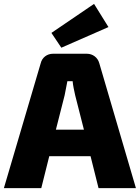

<svg xmlns="http://www.w3.org/2000/svg" viewBox="-25 -966 718 986"><path d="M532 -827 458 -946 239 -797 290 -721ZM481 0H673L485 -641C477 -671 451 -690 421 -690H247C217 -690 191 -671 184 -641L-5 0H187L228 -164H440ZM262 -300 307 -477C312 -500 317 -526 321 -549H348C350 -526 356 -500 361 -477L406 -300Z"/></svg>

Font: Exo 2 Extra Bold
Style: Regular
Weight: 800
Designer: Natanael Gama
Version: Version 1.001;PS 001.001;hotconv 1.0.88;makeotf.lib2.5.64775